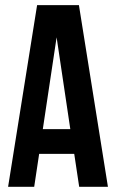

<svg xmlns="http://www.w3.org/2000/svg" viewBox="-20 -720 447 740"><path d="M11.2 0 123 -700.2H284.2L396 0H285.2L266.1 -127H130.9L111.8 0ZM145 -222.2H251L198.2 -576.2Z"/></svg>

Font: Bebas Neue Bold
Style: Regular
Weight: 700
Designer: Ryoichi Tsunekawa
Foundry: Ryoichi Tsunekawa
Version: Version 1.300